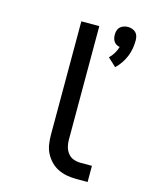

<svg xmlns="http://www.w3.org/2000/svg" viewBox="-115 -843 730 919"><g transform="rotate(15 250.0 -383.5)"><path d="M394 -565 353 -603Q366 -615 375.5 -631Q385 -647 390 -664Q382 -665 374 -669.5Q366 -674 361 -681.5Q356 -689 354 -697.5Q352 -706 352 -715Q352 -725 355 -735.5Q358 -746 365.5 -753Q373 -760 383.5 -763.5Q394 -767 404 -767Q414 -767 424.5 -763.5Q435 -760 442.5 -753Q450 -746 453 -735.5Q456 -725 456 -715Q456 -694 452.5 -673.5Q449 -653 441 -633.5Q433 -614 421 -596.5Q409 -579 394 -565ZM409 0H353Q329 0 306.5 -4Q284 -8 263 -18Q242 -28 225.5 -45Q209 -62 198.5 -82.5Q188 -103 184.5 -126Q181 -149 181 -172V-735H270V-172Q270 -154 274.5 -137Q279 -120 290 -106Q301 -92 318 -86Q335 -80 353 -80H409Z"/></g></svg>

Font: Iosevka Bendy Medium
Style: Regular
Weight: 500
Monospace: yes
Designer: Belleve Invis
Foundry: Belleve Invis
Version: Version 30.1.2